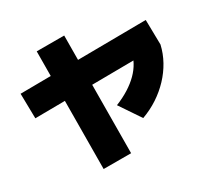

<svg xmlns="http://www.w3.org/2000/svg" viewBox="-148 -975 1295 1230"><g transform="rotate(-20 500.0 -360.0)"><path d="M55 -370 20 -550 935 -720 970 -540ZM355 85 210 -770 410 -805 555 50ZM575 -270Q625 -301 663 -335.5Q701 -370 727 -407Q753 -444 766.5 -484Q780 -524 780 -565L970 -540Q967 -479 947 -421Q927 -363 892.5 -310.5Q858 -258 811 -213.5Q764 -169 705 -135Z"/></g></svg>

Font: M PLUS 1 Black
Style: Regular
Weight: 900
Designer: Coji Morishita
Foundry: UNDERFOREST DESIGN
Version: Version 1.001